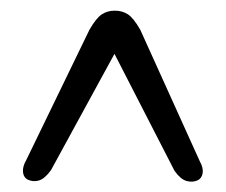

<svg xmlns="http://www.w3.org/2000/svg" viewBox="-20 -734 434 369"><path d="M360 -387.5Q350 -383 338.5 -386.2Q327 -389.5 315.5 -405.5L200 -630.5L78 -407Q66 -390.5 55 -387.2Q44 -384 34 -388.5Q25.5 -392.5 24.2 -403Q23 -413.5 30.5 -426.5L152 -677Q165 -699.5 175.8 -706.5Q186.5 -713.5 200.5 -713.5Q215 -713.5 225.8 -706.5Q236.5 -699.5 249.5 -677L364 -424Q371 -411.5 369.5 -401.5Q368 -391.5 360 -387.5Z"/></svg>

Font: Fraunces 72pt Black
Style: Regular
Weight: 900
Version: Version 1.000;[0bf87f6ff]